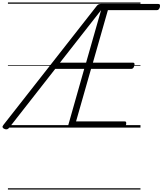

<svg xmlns="http://www.w3.org/2000/svg" viewBox="-64 -1030 1312 1550"><path d="M929 0H511Q496 0 490 -5.5Q484 -11 488 -23L616 -474H382L11 0Q3 11 -6.5 13.5Q-16 16 -28 11Q-40 6 -43 -2Q-46 -10 -36 -22L716 -981Q723 -990 730.5 -994Q738 -998 751 -998H1214Q1224 -998 1226.5 -991.5Q1229 -985 1227 -973Q1223 -960 1217 -954Q1211 -948 1201 -948H807L686 -524H1011Q1018 -524 1021 -518Q1024 -512 1020 -499Q1017 -486 1010.5 -480Q1004 -474 997 -474H671L550 -50H941Q952 -50 954 -44Q956 -38 954 -25Q950 -12 944 -6Q938 0 929 0ZM420 -524H631L752 -948ZM0 490H1070V500H0ZM0 -20H1070V0H0ZM0 -505H1070V-500H0ZM0 -1010H1070V-1000H0Z"/></svg>

Font: Playwrite AU NSW Guides
Style: Regular
Weight: 400
Designer: Veronika Burian, José Scaglione
Foundry: TypeTogether
Version: Version 1.003